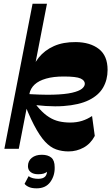

<svg xmlns="http://www.w3.org/2000/svg" viewBox="-20 -792 593 1022"><path d="M111.3 -240.5 101.7 -293.3Q198.2 -286.3 262.4 -288Q326.5 -289.8 363.5 -298.4Q400.5 -307 416 -319.6Q431.5 -332.3 431.5 -346.3Q431.5 -363.8 408.8 -374.3Q386 -384.8 319 -384.8Q264 -384.8 225.3 -373.6Q186.5 -362.5 164.6 -342.3Q142.7 -322 136.5 -293L140.5 -391.7Q154.2 -445.7 186 -485.2Q217.7 -524.7 267.1 -546.7Q316.5 -568.7 384 -568Q460.2 -567.2 506.5 -531.2Q552.7 -495.2 552.7 -420Q552.7 -367.8 529.1 -326.4Q505.5 -285 453.6 -259.3Q401.7 -233.5 317.5 -227.5Q233.2 -221.5 111.3 -240.5ZM344.8 14Q309.5 14 278.9 3.2Q248.3 -7.5 219.8 -38Q191.3 -68.5 160.8 -126.9Q130.3 -185.2 95 -280.5L137.2 -282.8Q165 -240 190.5 -212.1Q216 -184.2 241.3 -168.4Q266.5 -152.5 294.1 -146.1Q321.8 -139.7 354 -139.7Q387.5 -139.7 416.5 -148.7Q445.5 -157.7 470 -174.7L484.5 -68.5Q462.7 -27.2 425.5 -6.6Q388.2 14 344.8 14ZM3.3 0 153.3 -772H230L80 0ZM175 210.5Q148.5 210.5 132.8 203Q117 195.5 110.8 186.3L132.3 145.8Q142.5 153.5 155.6 156.6Q168.7 159.8 183.7 159.8Q209.7 159.8 220.9 147.2Q232 134.7 230 112.7L234.2 119.7Q224 128.2 212.5 131.9Q201 135.5 183.2 135.5Q157.8 135.5 143.3 124Q128.8 112.5 128.8 92.7Q128.8 64.5 149.3 48.1Q169.7 31.8 202.5 31.8Q235 31.8 253 46.9Q271 62 271 97.5Q272.5 142.3 248 176.4Q223.5 210.5 175 210.5Z"/></svg>

Font: Savate ExtraLight
Style: Italic
Weight: 200
Italic angle: -11°
Designer: Max Esnée
Foundry: Plomb Type
Version: Version 2.000